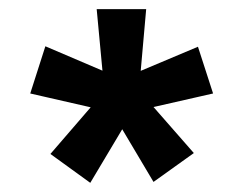

<svg xmlns="http://www.w3.org/2000/svg" viewBox="-20 -736 531 419"><path d="M315 -339 217 -504 276 -547 403 -402ZM177 -337 90 -400 216 -546 276 -503ZM234 -489 46 -532 79 -635 257 -559ZM209 -524 191 -716H299L282 -524ZM256 -489 234 -559 412 -634 445 -532Z"/></svg>

Font: Figtree Light ExtraBold
Style: Regular
Weight: 800
Version: Version 2.001;gftools[0.9.30]